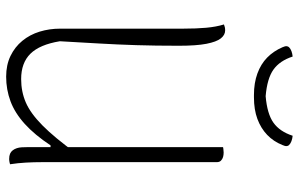

<svg xmlns="http://www.w3.org/2000/svg" viewBox="-198 -778 995 640"><g transform="rotate(90 300.0 -457.5)"><path d="M527 7Q524 8 521.5 8.5Q519 9 516 9.5Q513 10 510 10Q499 10 492 7Q485 4 480.5 -2Q476 -8 473.5 -15.5Q471 -23 470.5 -32Q470 -41 470 -50Q470 -133 470 -214.5Q470 -296 470 -377Q470 -458 470 -539.5Q470 -621 470 -703Q473 -704 475.5 -704Q478 -704 481.5 -704.5Q485 -705 488 -705Q496 -705 503 -703Q510 -701 515 -696Q520 -691 520 -682Q520 -609 520 -536.5Q520 -464 520 -391Q520 -318 520 -245.5Q520 -173 520 -100Q520 -72 521.5 -45.5Q523 -19 527 7ZM235 20Q196 20 166 5.5Q136 -9 115.5 -34Q95 -59 85 -91.5Q75 -124 75 -160Q75 -229 75 -297Q75 -365 75 -433.5Q75 -502 75 -570Q75 -614 72 -647Q69 -680 61 -706Q66 -708 70.5 -709Q75 -710 81 -710Q96 -710 107.5 -695.5Q119 -681 125.5 -647.5Q132 -614 132 -556Q132 -477 130 -413.5Q128 -350 124.5 -290Q121 -230 117 -159Q128 -92 158.5 -61Q189 -30 243 -30Q285 -30 321 -45.5Q357 -61 397.5 -101Q438 -141 491 -214V-128H464Q429 -75 392.5 -42Q356 -9 317 5.5Q278 20 235 20ZM432 -935Q442 -934 450 -931Q458 -928 463 -923Q466 -920 466.5 -915Q467 -910 463 -901Q451 -871 429 -850Q407 -829 376 -817.5Q345 -806 304 -806H296Q256 -806 224.5 -817.5Q193 -829 171.5 -850Q150 -871 137 -901Q133 -910 133.5 -915Q134 -920 137 -923Q142 -928 150 -931Q158 -934 168 -935Q182 -892 211.5 -871Q241 -850 300 -845Q359 -850 388.5 -871Q418 -892 432 -935Z"/></g></svg>

Font: Recursive Monospace Casual Light
Style: Regular
Weight: 300
Version: Version 1.047